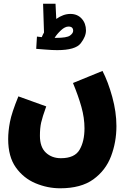

<svg xmlns="http://www.w3.org/2000/svg" viewBox="-20 -784 697 1034"><path d="M281 -580Q278 -580 274 -580Q287 -601 308.5 -621Q330 -641 349 -641Q374 -641 374 -618Q374 -605 357 -592.5Q340 -580 281 -580ZM288 -514Q386 -514 414.5 -550.5Q443 -587 443 -620Q443 -658 420 -683.5Q397 -709 359 -709Q321 -709 283 -682L279 -764H212L217 -609Q210 -597 205 -584Q191 -586 179 -587L175 -521Q189 -520 225.5 -517Q262 -514 288 -514ZM304 230Q416 230 482.5 182Q549 134 578 57.5Q607 -19 607 -105Q607 -181 584.5 -262.5Q562 -344 532 -402L373 -337Q402 -267 418.5 -208Q435 -149 435 -93Q435 -23 408.5 22.5Q382 68 308 68Q259 68 227 38Q195 8 195 -53Q195 -94 201.5 -123.5Q208 -153 229 -211L79 -265Q43 -177 33.5 -127Q24 -77 24 -35Q24 60 65.5 118Q107 176 171.5 203Q236 230 304 230Z"/></svg>

Font: Noto Sans Arabic Condensed Black
Style: Regular
Weight: 900
Width: 3
Designer: Nadine Chahine
Foundry: Monotype Imaging Inc.
Version: 1.001